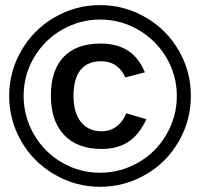

<svg xmlns="http://www.w3.org/2000/svg" viewBox="-20 -718 777 746"><path d="M721.7 -345.2Q721.7 -251 674.6 -168.7Q627.4 -86.4 545.2 -39.3Q462.9 7.8 368.7 7.8Q272.5 7.8 189.7 -41.3Q106.9 -90.3 61.3 -171.6Q15.6 -252.9 15.6 -345.2Q15.6 -439.5 63 -521.5Q110.4 -603.5 192.4 -650.9Q274.4 -698.2 368.7 -698.2Q463.4 -698.2 545.7 -650.6Q627.9 -603 674.8 -521.5Q721.7 -439.9 721.7 -345.2ZM667 -345.2Q667 -424.8 627 -493.4Q586.9 -562 517.6 -602.1Q448.2 -642.1 368.7 -642.1Q292 -642.1 223.6 -604Q155.3 -565.9 113.5 -496.8Q71.8 -427.7 71.8 -345.2Q71.8 -265.6 111.6 -196.3Q151.4 -127 220 -86.9Q288.6 -46.9 368.7 -46.9Q448.7 -46.9 518.1 -86.9Q587.4 -127 627.2 -196.3Q667 -265.6 667 -345.2ZM265.6 -346.2Q265.6 -280.3 294.4 -244.1Q323.2 -208 375 -208Q407.2 -208 432.1 -226.1Q457 -244.1 470.7 -277.8L548.8 -254.9Q520.5 -193.8 478 -166.5Q435.5 -139.2 375 -139.2Q280.8 -139.2 229.2 -193.4Q177.7 -247.6 177.7 -346.2Q177.7 -445.3 227.5 -497.1Q277.3 -548.8 370.6 -548.8Q434.1 -548.8 476.8 -521.5Q519.5 -494.1 543 -437L466.8 -417Q454.1 -446.8 430.4 -463.4Q406.7 -480 373 -480Q319.8 -480 292.7 -445.8Q265.6 -411.6 265.6 -346.2Z"/></svg>

Font: Liberation Sans
Style: Bold
Weight: 700
Designer: Steve Matteson
Foundry: Ascender Corporation
Version: Version 2.1.5